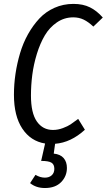

<svg xmlns="http://www.w3.org/2000/svg" viewBox="-20 -719 542 975"><path d="M352.1 -630.9Q306.2 -630.9 268.8 -605.2Q231.4 -579.6 207.5 -539.1Q183.6 -498.5 167.2 -445.3Q150.9 -392.1 144 -339.1Q137.2 -286.1 137.2 -233.9Q137.2 -145 167.2 -102.1Q197.3 -59.1 249 -59.1Q274.4 -59.1 299.6 -68.6Q324.7 -78.1 338.1 -87.2Q351.6 -96.2 377 -115.2L411.1 -60.1Q340.3 4.9 259.8 11.2L252.9 61Q286.6 64.5 303.2 83.7Q319.8 103 319.8 133.8Q319.8 175.8 290.5 205.8Q261.2 235.8 208 235.8Q163.1 235.8 132.8 210.9L160.2 168.9Q184.1 183.1 208 183.1Q229.5 183.1 242.7 171.1Q255.9 159.2 255.9 138.2Q255.9 116.2 241.5 107.2Q227.1 98.1 189 98.1L209 9.8Q135.7 -2 93.3 -65.9Q50.8 -129.9 50.8 -237.8Q50.8 -290.5 58.6 -343.5Q66.4 -396.5 81.8 -448.5Q97.2 -500.5 122.3 -545.4Q147.5 -590.3 179.9 -625Q212.4 -659.7 256.8 -679.4Q301.3 -699.2 353 -699.2Q401.9 -699.2 437 -681.6Q472.2 -664.1 502 -629.9L454.1 -584Q428.7 -607.9 404.8 -619.4Q380.9 -630.9 352.1 -630.9Z"/></svg>

Font: Fira Sans Compressed Book
Style: Italic
Weight: 350
Width: 3
Italic angle: -8°
Designer: Carrois Corporate & Edenspiekermann AG
Foundry: Carrois Corporate GbR & Edenspiekermann AG
Version: Version 4.203;PS 004.203;hotconv 1.0.88;makeotf.lib2.5.64775